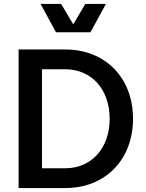

<svg xmlns="http://www.w3.org/2000/svg" viewBox="-20 -950 739 970"><path d="M74 0H310C512 0 652 -143 652 -350C652 -557 512 -700 310 -700H74ZM310 -100H192V-600H310C443 -600 534 -498 534 -350C534 -202 443 -100 310 -100ZM263 -787H437L515 -930H411L350 -827L289 -930H185Z"/></svg>

Font: Uncut Sans Semibold
Style: Regular
Weight: 600
Designer: Kasper Nordkvist
Foundry: UNCUT.wtf
Version: Version 1.304;Glyphs 3.2 (3246)